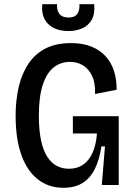

<svg xmlns="http://www.w3.org/2000/svg" viewBox="-20 -876 639 909"><path d="M280 13Q210 13 159 -27Q108 -67 81 -143Q54 -219 54 -328Q54 -403 69 -466Q84 -529 115.5 -575.5Q147 -622 196.5 -647Q246 -672 317 -672Q373 -672 414 -655Q455 -638 481.5 -608Q508 -578 520.5 -537.5Q533 -497 532 -451L430 -431Q432 -483 416 -516.5Q400 -550 373 -566.5Q346 -583 312 -583Q266 -583 233 -556Q200 -529 182 -473Q164 -417 164 -329Q164 -259 174.5 -210.5Q185 -162 204.5 -132.5Q224 -103 250 -90Q276 -77 306 -77Q345 -77 373 -96Q401 -115 418 -152.5Q435 -190 439 -244H325V-326H542V-227V0H462L477 -183H460Q451 -120 429 -76Q407 -32 370.5 -9.5Q334 13 280 13ZM180 -856H250Q248 -827 261.5 -810Q275 -793 304 -793Q333 -793 345.5 -809.5Q358 -826 356 -856H426Q430 -811 414.5 -783Q399 -755 369.5 -742Q340 -729 304 -729Q265 -729 235.5 -743Q206 -757 191 -785.5Q176 -814 180 -856Z"/></svg>

Font: Bricolage Grotesque SemiCondensed Medium
Style: Regular
Weight: 500
Width: 4
Designer: Mathieu Triay
Foundry: Atelier Triay
Version: Version 1.001;gftools[0.9.33.dev8+g029e19f]